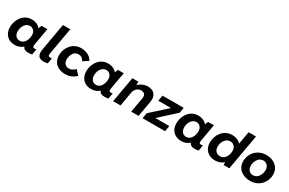

<svg xmlns="http://www.w3.org/2000/svg" viewBox="151 -2046 5088 3383"><g transform="rotate(30 2695.0 -354.5)"><path d="M536 9C565 9 593 6 617 0L636 -114C625 -111 614 -110 601 -110C564 -110 558 -129 567 -183L627 -520H509C500 -503 490 -479 483 -455C444 -503 383 -532 305 -532C139 -532 36 -379 36 -222C36 -84 126 10 264 10C329 10 385 -13 428 -51C443 -12 476 9 536 9ZM336 -417C382 -417 445 -382 445 -288C445 -214 404 -98 306 -98C235 -98 191 -149 191 -229C191 -307 235 -417 336 -417Z M851 9C881 9 908 6 933 -1L952 -114C941 -111 930 -110 919 -110C879 -110 873 -129 882 -183L977 -720H827L730 -168C709 -50 749 9 851 9Z M1290 11C1376 11 1450 -20 1509 -80L1424 -171C1393 -134 1349 -108 1298 -108C1233 -108 1186 -152 1186 -231C1186 -318 1232 -411 1321 -411C1380 -411 1417 -384 1439 -336L1547 -406C1502 -489 1411 -529 1312 -529C1141 -529 1032 -382 1032 -225C1032 -81 1134 11 1290 11Z M2089 9C2118 9 2146 6 2170 0L2189 -114C2178 -111 2167 -110 2154 -110C2117 -110 2111 -129 2120 -183L2180 -520H2062C2053 -503 2043 -479 2036 -455C1997 -503 1936 -532 1858 -532C1692 -532 1589 -379 1589 -222C1589 -84 1679 10 1817 10C1882 10 1938 -13 1981 -51C1996 -12 2029 9 2089 9ZM1889 -417C1935 -417 1998 -382 1998 -288C1998 -214 1957 -98 1859 -98C1788 -98 1744 -149 1744 -229C1744 -307 1788 -417 1889 -417Z M2264 0H2414L2466 -297C2483 -365 2534 -412 2593 -412C2674 -412 2696 -366 2684 -297L2631 0H2781L2837 -315C2862 -451 2795 -532 2665 -532C2604 -532 2537 -508 2476 -449C2478 -474 2478 -499 2477 -520H2355Z M2863 0H3320L3340 -115H3063V-121L3381 -410L3399 -520H2968L2949 -405H3201L3200 -399L2882 -112Z M3923 9C3952 9 3980 6 4004 0L4023 -114C4012 -111 4001 -110 3988 -110C3951 -110 3945 -129 3954 -183L4014 -520H3896C3887 -503 3877 -479 3870 -455C3831 -503 3770 -532 3692 -532C3526 -532 3423 -379 3423 -222C3423 -84 3513 10 3651 10C3716 10 3772 -13 3815 -51C3830 -12 3863 9 3923 9ZM3723 -417C3769 -417 3832 -382 3832 -288C3832 -214 3791 -98 3693 -98C3622 -98 3578 -149 3578 -229C3578 -307 3622 -417 3723 -417Z M4512 0H4628L4755 -720H4605L4559 -461C4519 -507 4458 -534 4380 -534C4209 -534 4103 -381 4103 -224C4103 -86 4196 8 4337 8C4406 8 4465 -16 4510 -56C4510 -33 4510 -11 4512 0ZM4410 -420C4460 -420 4525 -385 4525 -291C4525 -216 4483 -101 4379 -101C4304 -101 4258 -151 4258 -231C4258 -309 4304 -420 4410 -420Z M5050 11C5237 11 5353 -131 5353 -288C5353 -438 5235 -530 5079 -530C4895 -530 4777 -389 4777 -232C4777 -62 4921 11 5050 11ZM5049 -101C4978 -101 4932 -153 4932 -231C4932 -308 4979 -419 5081 -419C5144 -419 5198 -375 5198 -289C5198 -211 5151 -101 5049 -101Z"/></g></svg>

Font: Fixel Display 20240404
Style: Bold Italic
Weight: 700
Italic angle: -10°
Designer: AlfaBravo + MacPaw
Foundry: Kyrylo Tkachov, Marchela Mozhyna, Serhii Makarenko, Maria Weinstein, Zakhar Kryvoshyya
Version: Version 1.211;Glyphs 3.2 (3225)